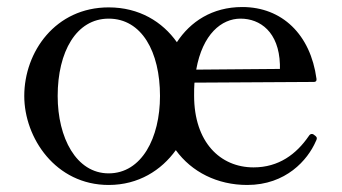

<svg xmlns="http://www.w3.org/2000/svg" viewBox="-20 -512 972 546"><path d="M875 -127C873 -129 870 -131 867 -131C864 -131 861 -130 858 -125C823 -74 773 -36 701 -36C606 -36 532 -108 532 -240C532 -253 532 -265 533 -277L873 -279C878 -279 881 -282 880 -288C863 -414 782 -492 669 -492C583 -492 521 -450 483 -392C442 -450 376 -491 289 -491C138 -491 49 -365 49 -239C49 -120 138 14 289 14C374 14 439 -28 480 -85C525 -23 598 14 683 14C793 14 855 -57 878 -110C880 -114 881 -116 881 -119C881 -122 878 -125 875 -127ZM289 -19C197 -19 144 -120 144 -239C144 -365 197 -459 289 -459C383 -459 435 -365 435 -239C435 -120 383 -19 289 -19ZM664 -459C720 -459 773 -421 776 -329V-316L538 -314C556 -415 610 -459 664 -459Z"/></svg>

Font: Shippori Mincho OTF Medium
Style: Regular
Weight: 500
Designer: FONTDASU
Foundry: FONTDASU / Google Inc. / but / Adobe
Version: Version 3.300;hotconv 1.0.109;makeotfexe 2.5.65596